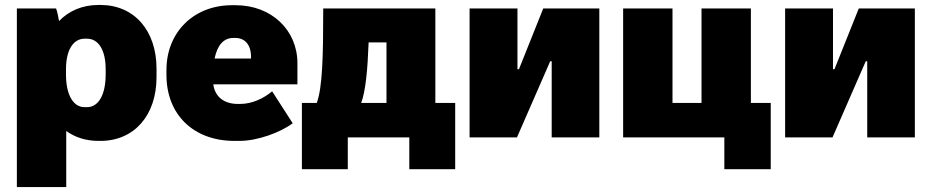

<svg xmlns="http://www.w3.org/2000/svg" viewBox="-20 -554 3756 774"><path d="M48 200H247V-26C283 0 327 14 377 14H385C521 14 611 -89 611 -243V-277C611 -431 521 -534 385 -534H377C312 -534 257 -510 218 -469C215 -487 211 -507 206 -520H48ZM321 -122C275 -122 246 -172 246 -254V-275C246 -352 275 -398 321 -398H331C377 -398 406 -352 406 -275V-254C406 -172 377 -122 331 -122Z M925 14H946C1018 14 1110 -20 1160 -57L1077 -186C1044 -158 997 -135 948 -135H939C884 -135 847 -163 840 -213V-214H1179V-299C1179 -433 1074 -533 930 -533H915C761 -533 651 -424 651 -272V-252C651 -92 760 14 925 14ZM845 -318C856 -372 882 -401 920 -401H929C966 -401 992 -375 992 -324V-318Z M1197 128H1382V0H1630V128H1815V-139H1735V-520H1283C1283 -327 1280 -202 1257 -139H1197ZM1436 -139C1454 -187 1462 -274 1466 -383H1538V-139Z M1873 0H2064L2198 -307H2204V0H2396V-520H2170L2072 -275H2066V-520H1873Z M2900 128H3087V-139H3007V-520H2808V-139H2691V-520H2492V0H2900Z M3145 0H3336L3470 -307H3476V0H3668V-520H3442L3344 -275H3338V-520H3145Z"/></svg>

Font: Fixel Text Black
Style: Regular
Weight: 900
Width: 4
Designer: AlfaBravo + MacPaw
Foundry: Kyrylo Tkachov, Marchela Mozhyna, Serhii Makarenko, Maria Weinstein, Zakhar Kryvoshyya
Version: Version 1.211